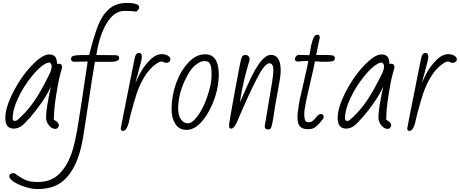

<svg xmlns="http://www.w3.org/2000/svg" viewBox="-20 -874 3125 1305"><path d="M293 -75Q293 -137 326 -285Q301 -231 261.5 -174.5Q222 -118 184 -75Q146 -32 128 -19Q103 0 73 0Q16 0 16 -72Q16 -142 69 -246.5Q122 -351 195 -428Q268 -504 313 -504Q359 -504 365 -464Q368 -452 368 -438Q373 -441 379 -441Q402 -441 402 -419V-415L390 -371Q376 -321 361 -223Q346 -125 346 -60L356 -54Q380 -39 380 -24Q380 -14 373 -6Q366 2 355 2Q332 2 312.5 -22.5Q293 -47 293 -75ZM99 -59Q201 -146 280 -300Q314 -364 322.5 -384Q331 -404 331 -423Q331 -433 326 -441Q321 -449 313 -449Q303 -449 287 -440Q247 -419 192.5 -351Q138 -283 103 -207Q66 -130 66 -70Q66 -52 81 -52Q92 -52 99 -59Z M43 324Q43 314 52 308Q61 302 78 303Q132 342 161 352.5Q190 363 238 363Q326 363 381 309.5Q436 256 468 164Q489 104 511 -29.5Q533 -163 561 -357L576 -456L483 -454Q463 -456 463 -472Q463 -486 472.5 -491.5Q482 -497 504.5 -498.5Q527 -500 586 -500Q617 -625 645.5 -698Q674 -771 721 -812.5Q768 -854 843 -854Q926 -854 926 -824Q926 -809 906 -795Q879 -800 826 -800Q756 -800 705.5 -716.5Q655 -633 635 -500L762 -499Q790 -499 790 -480Q790 -456 742 -454H711H625Q612 -382 573 -122L545 59Q510 273 406 358Q343 411 234 411Q198 411 152.5 397Q107 383 75 362.5Q43 342 43 324Z M801 -2 824 -121 866 -332Q894 -472 894 -472Q898 -494 905 -504Q912 -514 923 -514Q933 -514 938.5 -509Q944 -504 944 -491Q944 -468 930 -421Q923 -398 920 -382Q916 -368 911 -350.5Q906 -333 900 -310Q927 -371 951 -407.5Q975 -444 1011 -477Q1045 -506 1079 -506Q1104 -506 1121 -495.5Q1138 -485 1138 -471Q1138 -460 1130 -453.5Q1122 -447 1110 -447Q1101 -447 1093 -451Q1087 -456 1077 -456Q1064 -456 1039 -438Q992 -404 959.5 -348.5Q927 -293 908.5 -236.5Q890 -180 869 -100L860 -63Q845 16 815 16Q801 16 801 -2Z M1146 -130Q1146 -221 1176.5 -306.5Q1207 -392 1260 -448Q1311 -505 1375 -505Q1467 -505 1467 -365Q1467 -295 1444 -222Q1421 -149 1384.5 -92Q1348 -35 1309 -10Q1279 9 1249 9Q1197 9 1171.5 -32Q1146 -73 1146 -130ZM1391 -224Q1418 -304 1418 -360Q1418 -418 1411 -432Q1405 -447 1396 -453Q1387 -459 1368 -459Q1347 -459 1324 -443Q1278 -414 1244 -343Q1191 -237 1191 -137Q1191 -69 1230 -43Q1244 -36 1257 -36Q1288 -36 1326.5 -90Q1365 -144 1391 -224Z M1780 -21 1829 -313Q1838 -367 1838 -396Q1838 -444 1811 -444Q1778 -444 1720.5 -329.5Q1663 -215 1602 -71L1588 -39Q1570 0 1552 0Q1542 0 1539.5 -4.5Q1537 -9 1537 -24Q1537 -39 1576.5 -255Q1616 -471 1622 -482Q1628 -494 1632.5 -497Q1637 -500 1650 -500Q1662 -500 1669.5 -491Q1677 -482 1677 -473Q1677 -467 1667 -434Q1637 -332 1620 -236L1610 -177Q1627 -213 1635 -233Q1663 -298 1686.5 -347Q1710 -396 1739 -438Q1783 -501 1821 -501Q1888 -501 1888 -393Q1888 -370 1882 -334Q1876 -298 1869 -260Q1855 -187 1851 -160L1844 -114Q1835 -52 1828 -23Q1821 6 1808 6Q1792 6 1785 0Q1778 -6 1780 -21Z M2002 -79Q2002 -105 2008 -139L2017 -196L2028 -243L2034 -270L2047 -325Q2049 -338 2056 -367L2061 -387L2070 -430L2076 -460Q2037 -460 2004 -455Q1984 -458 1984 -472Q1984 -482 1992 -491Q2000 -500 2011 -501L2083 -499Q2083 -499 2088 -524Q2090 -544 2096 -570Q2102 -596 2111 -616Q2120 -638 2137 -638Q2153 -638 2153 -620V-614Q2149 -594 2146 -585L2129 -500H2201Q2239 -500 2248 -494Q2256 -488 2256 -479Q2256 -463 2241.5 -458.5Q2227 -454 2192 -454Q2160 -454 2121 -457Q2115 -424 2080 -274Q2048 -138 2048 -102Q2048 -63 2057 -51Q2062 -43 2078 -43Q2092 -43 2102.5 -50.5Q2113 -58 2124 -71Q2135 -85 2143 -92Q2151 -99 2160 -99Q2180 -99 2180 -79Q2180 -69 2160 -46Q2140 -23 2122 -9Q2106 4 2072 4Q2037 4 2019.5 -14Q2002 -32 2002 -79Z M2552 -75Q2552 -137 2585 -285Q2560 -231 2520.5 -174.5Q2481 -118 2443 -75Q2405 -32 2387 -19Q2362 0 2332 0Q2275 0 2275 -72Q2275 -142 2328 -246.5Q2381 -351 2454 -428Q2527 -504 2572 -504Q2618 -504 2624 -464Q2627 -452 2627 -438Q2632 -441 2638 -441Q2661 -441 2661 -419V-415L2649 -371Q2635 -321 2620 -223Q2605 -125 2605 -60L2615 -54Q2639 -39 2639 -24Q2639 -14 2632 -6Q2625 2 2614 2Q2591 2 2571.5 -22.5Q2552 -47 2552 -75ZM2358 -59Q2460 -146 2539 -300Q2573 -364 2581.5 -384Q2590 -404 2590 -423Q2590 -433 2585 -441Q2580 -449 2572 -449Q2562 -449 2546 -440Q2506 -419 2451.5 -351Q2397 -283 2362 -207Q2325 -130 2325 -70Q2325 -52 2340 -52Q2351 -52 2358 -59Z M2748 -2 2771 -121 2813 -332Q2841 -472 2841 -472Q2845 -494 2852 -504Q2859 -514 2870 -514Q2880 -514 2885.5 -509Q2891 -504 2891 -491Q2891 -468 2877 -421Q2870 -398 2867 -382Q2863 -368 2858 -350.5Q2853 -333 2847 -310Q2874 -371 2898 -407.5Q2922 -444 2958 -477Q2992 -506 3026 -506Q3051 -506 3068 -495.5Q3085 -485 3085 -471Q3085 -460 3077 -453.5Q3069 -447 3057 -447Q3048 -447 3040 -451Q3034 -456 3024 -456Q3011 -456 2986 -438Q2939 -404 2906.5 -348.5Q2874 -293 2855.5 -236.5Q2837 -180 2816 -100L2807 -63Q2792 16 2762 16Q2748 16 2748 -2Z"/></svg>

Font: Bad Script
Style: Regular
Weight: 400
Italic angle: -10°
Designer: Roman Shchyukin (Gaslight Type Foundry), Cyreal (Charset Expansion)
Foundry: Gaslight
Version: Version 2.000